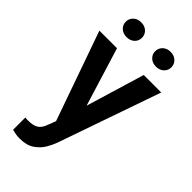

<svg xmlns="http://www.w3.org/2000/svg" viewBox="-288 -793 1073 1073"><g transform="rotate(45 248.5 -257.0)"><path d="M143.1 -528.3 250 -181.2 354.5 -528.3H492.7L280.8 80.1Q271.5 106.4 253.2 137.5Q234.9 168.5 201.9 190.9Q168.9 213.4 114.7 213.4Q96.7 213.4 83.3 210.9Q69.8 208.5 54.7 204.6V107.9Q60.1 108.4 66.4 108.6Q72.8 108.9 77.6 108.9Q120.1 108.9 141.1 94Q162.1 79.1 173.8 43.9L190.4 0.5L3.9 -528.3ZM72.8 -668Q72.8 -692.9 90.6 -709.7Q108.4 -726.6 136.7 -726.6Q165.5 -726.6 183.1 -709.7Q200.7 -692.9 200.7 -668Q200.7 -643.6 183.1 -626.7Q165.5 -609.9 136.7 -609.9Q108.4 -609.9 90.6 -626.7Q72.8 -643.6 72.8 -668ZM305.7 -667.5Q305.7 -692.4 323.5 -709.2Q341.3 -726.1 369.6 -726.1Q397.9 -726.1 415.8 -709.2Q433.6 -692.4 433.6 -667.5Q433.6 -643.1 415.8 -626.2Q397.9 -609.4 369.6 -609.4Q341.3 -609.4 323.5 -626.2Q305.7 -643.1 305.7 -667.5Z"/></g></svg>

Font: Vazirmatn RD UI FD SemiBold
Style: Regular
Weight: 600
Designer: Saber Rastikerdar
Foundry: Saber Rastikerdar
Version: Version 33.003